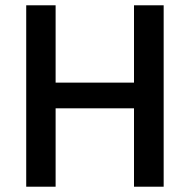

<svg xmlns="http://www.w3.org/2000/svg" viewBox="-20 -705 716 725"><path d="M486 0V-296H190V0H79V-685H190V-393H486V-685H598V0Z"/></svg>

Font: Titillium Web[RUS by Daymarius]
Style: Regular
Weight: 600
Designer: Cyrillization by Daymarius
Foundry: Cyrillization by Daymarius
Version: Version 1.002 September 11, 2018